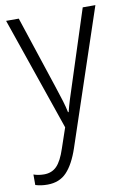

<svg xmlns="http://www.w3.org/2000/svg" viewBox="-87 -586 597 881"><g transform="rotate(-10 211.5 -145.5)"><path d="M5 -532H64L175 -196Q189 -154 198 -124.5Q207 -95 212 -70H215Q221 -95 231 -127Q241 -159 253 -195L362 -532H421L210 98Q186 169 152 205Q118 241 62 241Q46 241 32.5 239Q19 237 6 233V184Q17 188 29.5 190Q42 192 55 192Q91 192 114 168.5Q137 145 155 90L187 -4Z"/></g></svg>

Font: Noto Sans Georgian SemiCondensed Light
Style: Regular
Weight: 300
Width: 4
Designer: Monotype Design Team, Akaki Razmadze
Foundry: Google LLC
Version: Version 2.005; ttfautohint (v1.8.4.7-5d5b)